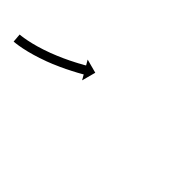

<svg xmlns="http://www.w3.org/2000/svg" viewBox="0 -259 414 414"><g transform="rotate(45 207.0 -52.5)"><path d="M-1.8 -29.5C-2.1 -29.5 -2.5 -29.5 -2.8 -29.5L-1.2 -9.5C-1 -9.5 -0.7 -9.5 -0.4 -9.6C-0.4 -9.6 -0.4 -9.6 -0.4 -9.6C-0.3 -9.6 -0.3 -9.6 -0.3 -9.6C1.3 -9.7 2.9 -9.9 4.4 -10.1C4.4 -10.1 4.5 -10.1 4.5 -10.1C4.5 -10.1 4.6 -10.1 4.6 -10.1C7.2 -10.4 9.8 -10.8 12.4 -11.2C12.4 -11.2 12.4 -11.2 12.4 -11.2C12.5 -11.2 12.5 -11.2 12.5 -11.2C15.9 -11.8 19.4 -12.4 22.8 -13.1C22.8 -13.1 22.8 -13.1 22.9 -13.1C22.9 -13.1 22.9 -13.1 22.9 -13.1C27 -14 31.1 -14.9 35.2 -15.9C35.2 -15.9 35.2 -15.9 35.2 -15.9C35.3 -15.9 35.3 -15.9 35.3 -15.9C39.8 -17.1 44.4 -18.3 48.9 -19.6C48.9 -19.6 48.9 -19.6 49 -19.6C49 -19.6 49 -19.6 49 -19.6C53.9 -21 58.7 -22.5 63.5 -24.1C63.5 -24.1 63.6 -24.1 63.6 -24.1C63.6 -24.1 63.6 -24.2 63.6 -24.2C68.6 -25.8 73.6 -27.6 78.5 -29.4C78.5 -29.4 78.5 -29.4 78.5 -29.4C78.6 -29.4 78.6 -29.4 78.6 -29.4C83.5 -31.3 88.4 -33.3 93.3 -35.2C93.3 -35.2 93.3 -35.3 93.3 -35.3C93.4 -35.3 93.4 -35.3 93.4 -35.3C98.1 -37.3 102.8 -39.3 107.4 -41.4C107.4 -41.4 107.5 -41.4 107.5 -41.4C107.5 -41.4 107.5 -41.4 107.5 -41.4C111.9 -43.4 116.2 -45.5 120.5 -47.5C120.5 -47.5 120.6 -47.5 120.6 -47.6C120.6 -47.6 120.6 -47.6 120.6 -47.6C124.5 -49.5 128.3 -51.4 132.1 -53.4C132.1 -53.4 132.1 -53.4 132.2 -53.4C132.2 -53.4 132.2 -53.4 132.2 -53.4C135.4 -55.1 138.6 -56.8 141.8 -58.5C141.8 -58.5 141.9 -58.5 141.9 -58.5C141.9 -58.5 141.9 -58.5 141.9 -58.5C144.4 -59.9 146.8 -61.2 149.3 -62.6L149.3 -62.6L149.3 -62.6C150.9 -63.5 152.4 -64.4 154 -65.3L154 -65.3L154 -65.3C154.6 -65.6 155.1 -65.9 155.7 -66.3L162.3 -54.8L170.8 -86.5L139.1 -95L145.7 -83.6C145.1 -83.3 144.6 -82.9 144 -82.6L144.1 -82.6L144.1 -82.6C142.5 -81.8 141 -80.9 139.5 -80L139.5 -80L139.5 -80.1C137.1 -78.7 134.7 -77.4 132.3 -76.1C132.3 -76.1 132.3 -76.1 132.3 -76.1C132.3 -76.1 132.4 -76.1 132.4 -76.1C129.2 -74.4 126.1 -72.8 122.9 -71.1C122.9 -71.1 123 -71.1 123 -71.1C123 -71.1 123 -71.2 123 -71.2C119.3 -69.2 115.5 -67.4 111.8 -65.5C111.8 -65.5 111.8 -65.5 111.8 -65.5C111.8 -65.5 111.9 -65.6 111.9 -65.6C107.7 -63.5 103.4 -61.6 99.2 -59.6C99.2 -59.6 99.2 -59.6 99.2 -59.6C99.3 -59.6 99.3 -59.7 99.3 -59.7C94.8 -57.6 90.2 -55.7 85.6 -53.7C85.6 -53.7 85.6 -53.7 85.7 -53.7C85.7 -53.8 85.7 -53.8 85.7 -53.8C81 -51.8 76.2 -50 71.5 -48.1C71.5 -48.1 71.5 -48.1 71.5 -48.2C71.5 -48.2 71.6 -48.2 71.6 -48.2C66.8 -46.4 62 -44.7 57.2 -43.1C57.2 -43.1 57.2 -43.1 57.3 -43.1C57.3 -43.1 57.3 -43.1 57.3 -43.1C52.7 -41.6 48 -40.2 43.3 -38.8C43.3 -38.8 43.4 -38.8 43.4 -38.8C43.4 -38.8 43.5 -38.8 43.5 -38.8C39.1 -37.6 34.7 -36.4 30.4 -35.3C30.4 -35.3 30.4 -35.3 30.4 -35.3C30.5 -35.3 30.5 -35.3 30.5 -35.3C26.6 -34.4 22.7 -33.5 18.8 -32.7C18.8 -32.7 18.8 -32.7 18.9 -32.7C18.9 -32.7 18.9 -32.7 18.9 -32.7C15.7 -32.1 12.4 -31.5 9.2 -30.9C9.2 -30.9 9.2 -30.9 9.3 -30.9C9.3 -30.9 9.3 -30.9 9.3 -30.9C6.9 -30.6 4.5 -30.2 2.1 -29.9C2.1 -29.9 2.1 -29.9 2.2 -29.9C2.2 -29.9 2.2 -29.9 2.2 -29.9C0.8 -29.8 -0.6 -29.6 -2 -29.5C-2 -29.5 -1.9 -29.5 -1.9 -29.5C-1.9 -29.5 -1.8 -29.5 -1.8 -29.5Z"/></g></svg>

Font: FRB American Cursive Just Arrows Extrabold
Style: Bold Italic
Weight: 800
Italic angle: -25°
Version: Version 2.0;Modular Font Editor K font №1